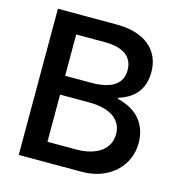

<svg xmlns="http://www.w3.org/2000/svg" viewBox="-107 -819 870 916"><g transform="rotate(15 328.0 -361.0)"><path d="M327 -329C431 -329 490 -287 490 -216C490 -142 427 -96 324 -96H183V-329ZM325 -626C417 -626 464 -590 464 -524C464 -457 412 -422 312 -422H183V-626ZM380 0C510 0 605 -86 605 -202C605 -295 551 -359 454 -381V-386C537 -411 576 -466 576 -545C576 -655 494 -722 359 -722H67V0Z"/></g></svg>

Font: Perun Medium
Style: Regular
Weight: 500
Foundry: Copyright (c) Stefan Peev, Context Ltd, 2016
Version: Version 1.089